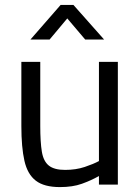

<svg xmlns="http://www.w3.org/2000/svg" viewBox="-20 -752 572 782"><path d="M224 10Q160 10 126 -16Q92 -42 79.5 -97Q67 -152 67 -239V-500H144V-239Q144 -173 150.5 -134Q157 -95 179 -77.5Q201 -60 245 -60Q289 -60 325 -72Q361 -84 383 -96V-500H460V0H383V-35Q351 -17 313.5 -3.5Q276 10 224 10ZM104 -591 227 -732H279L404 -591H327L254 -677L182 -591Z"/></svg>

Font: Cairo
Style: Regular
Weight: 400
Designer: Mohamed Gaber, Accademia di Belle Arti di Urbino
Foundry: Kief Type Foundry, Accademia di Belle Arti di Urbino
Version: Version 3.120